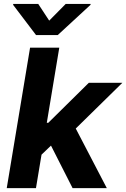

<svg xmlns="http://www.w3.org/2000/svg" viewBox="-20 -974 654 994"><path d="M14.9 0 135.7 -727.3H286.9L222.3 -338.4H230.1L440 -545.5H613.6L372.2 -308.6L533 0H355.8L244 -220.2L195 -173.3L166.2 0ZM177.9 -953.8 234.7 -867.2 320.3 -953.8H449.2L448.5 -948.9L279.1 -792.6H166.5L47.9 -948.9L48.7 -953.8Z"/></svg>

Font: Karasuma Gothic
Style: Bold Italic
Weight: 700
Italic angle: 9.39998°
Designer: Rasmus Andersson / Ryoko Nishizuka
Foundry: Genbu
Version: Version 1.00